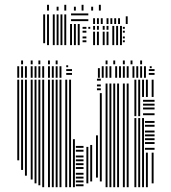

<svg xmlns="http://www.w3.org/2000/svg" viewBox="-20 -780 714 800"><path d="M60 -112H52V-448H60ZM76 -72H68V-448H76ZM92 -48H84V-448H92ZM116 -32H108V-448H116ZM132 -16H124V-448H132ZM148 -8H140V-448H148ZM164 0H156V-448H164ZM188 0H180V-448H188ZM204 0H196V-448H204ZM220 0H212V-448H220ZM236 0H228V-448H236ZM260 0H252V-448H260ZM276 0H268V-448H276ZM292 0H284V-200H292ZM328 -4H296V-12H328ZM328 -20H296V-28H328ZM328 -36H296V-44H328ZM328 -52H296V-60H328ZM328 -76H296V-84H328ZM328 -92H296V-100H328ZM328 -108H296V-116H328ZM328 -124H296V-132H328ZM328 -148H296V-156H328ZM328 -164H296V-172H328ZM348 -16H340V-168H348ZM364 -24H356V-176H364ZM388 -40H380V-216H388ZM404 -24H396V-392H404ZM400 -404H384V-412H400ZM400 -420H384V-428H400ZM400 -444H384V-452H400ZM428 0H420V-432H428ZM444 0H436V-432H444ZM460 0H452V-432H460ZM476 0H468V-432H476ZM500 0H492V-432H500ZM516 0H508V-432H516ZM548 0H540V-288H548ZM564 0H556V-288H564ZM580 0H572V-288H580ZM596 0H588V-144H596ZM620 -16H612V-144H620ZM624 -156H584V-164H624ZM624 -180H584V-188H624ZM624 -196H584V-204H624ZM624 -212H584V-220H624ZM624 -228H584V-236H624ZM624 -252H584V-260H624ZM624 -268H584V-276H624ZM548 -296H540V-376H548ZM564 -296H556V-376H564ZM624 -300H576V-308H624ZM624 -324H576V-332H624ZM624 -340H576V-348H624ZM624 -356H576V-364H624ZM548 -376H540V-448H548ZM564 -376H556V-448H564ZM580 -376H572V-448H580ZM596 -376H588V-448H596ZM620 -376H612V-448H620ZM60 -456H52V-504H60ZM76 -456H68V-504H76ZM92 -456H84V-504H92ZM116 -456H108V-504H116ZM132 -456H124V-504H132ZM148 -456H140V-504H148ZM164 -456H156V-504H164ZM188 -456H180V-504H188ZM204 -456H196V-504H204ZM220 -456H212V-504H220ZM236 -456H228V-504H236ZM280 -468H256V-476H280ZM280 -484H256V-492H280ZM264 -500H256V-508H264ZM396 -456H388V-496H396ZM412 -456H404V-496H412ZM428 -456H420V-496H428ZM444 -456H436V-496H444ZM468 -456H460V-496H468ZM484 -456H476V-496H484ZM500 -456H492V-496H500ZM516 -456H508V-496H516ZM540 -456H532V-496H540ZM556 -456H548V-496H556ZM572 -456H564V-496H572ZM588 -456H580V-496H588ZM624 -468H600V-476H624ZM624 -484H600V-492H624ZM412 -496H404V-504H412ZM428 -496H420V-504H428ZM444 -496H436V-504H444ZM468 -496H460V-504H468ZM484 -496H476V-504H484ZM500 -496H492V-504H500ZM516 -496H508V-504H516ZM540 -496H532V-504H540ZM556 -496H548V-504H556ZM572 -496H564V-504H572ZM588 -496H580V-504H588ZM612 -496H604V-504H612ZM76 -512H68V-528H76ZM116 -512H108V-528H116ZM148 -512H140V-528H148ZM188 -512H180V-528H188ZM220 -512H212V-528H220ZM428 -512H420V-528H428ZM460 -512H452V-528H460ZM500 -512H492V-528H500ZM532 -512H524V-528H532ZM572 -512H564V-528H572ZM168 -600H160V-680H168ZM184 -592H176V-680H184ZM208 -592H200V-680H208ZM224 -592H216V-680H224ZM240 -592H232V-680H240ZM256 -592H248V-680H256ZM280 -592H272V-680H280ZM296 -592H288V-680H296ZM312 -592H304V-680H312ZM340 -604H324V-612H340ZM340 -620H324V-628H340ZM340 -644H324V-652H340ZM340 -660H324V-668H340ZM356 -660H348V-668H356ZM376 -592H368V-648H376ZM392 -592H384V-648H392ZM416 -592H408V-648H416ZM432 -592H424V-648H432ZM376 -656H368V-672H376ZM392 -656H384V-672H392ZM416 -656H408V-672H416ZM432 -656H424V-672H432ZM456 -592H448V-672H456ZM472 -592H464V-672H472ZM488 -592H480V-672H488ZM500 -604H492V-612H500ZM500 -620H492V-628H500ZM500 -644H492V-652H500ZM500 -660H492V-668H500ZM168 -680H160V-720H168ZM184 -680H176V-720H184ZM208 -680H200V-720H208ZM224 -680H216V-720H224ZM240 -680H232V-720H240ZM256 -680H248V-720H256ZM348 -692H276V-700H348ZM348 -716H276V-724H348ZM376 -680H368V-704H376ZM392 -680H384V-704H392ZM408 -680H400V-704H408ZM432 -680H424V-704H432ZM448 -680H440V-704H448ZM464 -680H456V-704H464ZM480 -680H472V-704H480ZM512 -680H504V-712H512ZM184 -736H176V-760H184ZM224 -736H216V-752H224ZM256 -736H248V-760H256ZM296 -736H288V-752H296ZM328 -736H320V-760H328ZM368 -736H360V-752H368ZM400 -736H392V-760H400Z"/></svg>

Font: Rubik Lines
Style: Regular
Weight: 400
Designer: Hubert and Fischer, NaN
Foundry: Hubert and Fischer, NaN
Version: Version 2.201